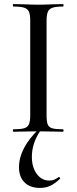

<svg xmlns="http://www.w3.org/2000/svg" viewBox="-20 -645 375 940"><path d="M289 -12Q291 -12 291 -6Q291 0 289 0Q257 0 239 -1L167 -2L97 -1Q78 0 45 0Q43 0 43 -6Q43 -12 45 -12Q81 -12 98 -17Q115 -22 121.5 -36.5Q128 -51 128 -81V-544Q128 -574 121.5 -588Q115 -602 98 -607.5Q81 -613 45 -613Q43 -613 43 -619Q43 -625 45 -625L97 -624Q141 -622 167 -622Q196 -622 240 -624L289 -625Q291 -625 291 -619Q291 -613 289 -613Q253 -613 236.5 -607Q220 -601 214 -586.5Q208 -572 208 -542V-81Q208 -50 213.5 -36Q219 -22 235.5 -17Q252 -12 289 -12ZM73 174Q73 81 169 -12L179 -7Q136 55 136 123Q136 174 160 206.5Q184 239 221 239Q236 239 246 234.5Q256 230 267 222H268Q271 222 273.5 225Q276 228 274 230Q249 254 226.5 264.5Q204 275 176 275Q127 275 100 248Q73 221 73 174Z"/></svg>

Font: Cormorant Garamond Medium
Style: Regular
Weight: 500
Designer: Christian Thalmann (Catharsis Fonts)
Foundry: Catharsis Fonts
Version: Version 4.000